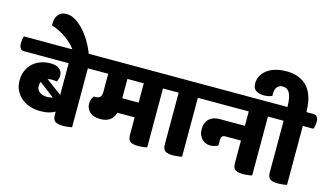

<svg xmlns="http://www.w3.org/2000/svg" viewBox="-140 -1239 2726 1585"><g transform="rotate(15 1223.5 -446.5)"><path d="M285 -335Q267 -335 250 -330L384 -231V-502H5Q-20 -502 -30 -517.5Q-40 -533 -40 -563Q-40 -575 -37 -593Q-34 -611 -29 -620H605Q629 -620 639.5 -605Q650 -590 650 -561Q650 -548 646.5 -529.5Q643 -511 638 -502H548V1Q540 4 516 7Q492 10 472 10Q428 10 406 -3.5Q384 -17 384 -62V-88Q360 -74 330 -66.5Q300 -59 258 -59Q210 -59 168.5 -73Q127 -87 96 -113Q65 -139 47 -176Q29 -213 29 -260Q29 -306 45 -343.5Q61 -381 89.5 -407.5Q118 -434 157 -448Q196 -462 241 -462Q291 -462 317 -441Q343 -420 343 -384Q343 -369 338.5 -354.5Q334 -340 327 -330Q321 -332 310 -333.5Q299 -335 285 -335ZM281 -187Q311 -187 331 -194L201 -293Q193 -277 193 -257Q193 -225 218 -206Q243 -187 281 -187Z M394 -602Q378 -632 351 -659Q324 -686 293 -707.5Q262 -729 229.5 -744.5Q197 -760 171 -767Q170 -772 170 -777Q170 -782 170 -787Q170 -807 175.5 -825.5Q181 -844 192.5 -858.5Q204 -873 221 -881.5Q238 -890 262 -890Q304 -890 344.5 -864Q385 -838 420.5 -797Q456 -756 484.5 -704.5Q513 -653 530 -602Z M755 -124Q694 -124 663.5 -153.5Q633 -183 633 -223Q633 -257 654 -290H674Q697 -290 709.5 -304Q722 -318 722 -344V-502H625Q600 -502 590 -517.5Q580 -533 580 -563Q580 -575 583 -593Q586 -611 591 -620H1247Q1271 -620 1281.5 -605Q1292 -590 1292 -561Q1292 -548 1288.5 -529.5Q1285 -511 1280 -502H1190V1Q1182 4 1158 7Q1134 10 1114 10Q1070 10 1048 -3.5Q1026 -17 1026 -62V-211H878Q854 -124 755 -124ZM886 -337H1026V-502H886Z M1545 -620Q1569 -620 1579.5 -605Q1590 -590 1590 -561Q1590 -548 1586.5 -529.5Q1583 -511 1578 -502H1488V1Q1480 4 1456 7Q1432 10 1412 10Q1368 10 1346 -3.5Q1324 -17 1324 -62V-502H1267Q1242 -502 1232 -517.5Q1222 -533 1222 -563Q1222 -575 1225 -593Q1228 -611 1233 -620Z M1923 -379V-502H1560Q1535 -502 1525 -517.5Q1515 -533 1515 -563Q1515 -575 1518 -593Q1521 -611 1526 -620H2144Q2168 -620 2178.5 -605Q2189 -590 2189 -561Q2189 -548 2185.5 -529.5Q2182 -511 2177 -502H2087V1Q2079 4 2055 7Q2031 10 2011 10Q1967 10 1945 -3.5Q1923 -17 1923 -62V-253H1789Q1754 -253 1754 -215V-166Q1737 -157 1721 -152.5Q1705 -148 1688 -148Q1668 -148 1649 -155.5Q1630 -163 1616 -177.5Q1602 -192 1593.5 -213Q1585 -234 1585 -262Q1585 -316 1617.5 -347.5Q1650 -379 1706 -379Z M2222 -620Q2221 -704 2201 -739Q2181 -774 2144 -774Q2111 -774 2094.5 -753Q2078 -732 2078 -700V-676Q2069 -672 2058 -669Q2049 -666 2037 -664Q2025 -662 2011 -662Q1971 -662 1942.5 -678.5Q1914 -695 1914 -740Q1914 -771 1928 -800.5Q1942 -830 1970.5 -853Q1999 -876 2041 -889.5Q2083 -903 2139 -903Q2255 -903 2319 -833.5Q2383 -764 2384 -620H2442Q2466 -620 2476.5 -605Q2487 -590 2487 -561Q2487 -548 2483.5 -529.5Q2480 -511 2475 -502H2385V1Q2377 4 2353 7Q2329 10 2309 10Q2265 10 2243 -3.5Q2221 -17 2221 -62V-502H2164Q2139 -502 2129 -517.5Q2119 -533 2119 -563Q2119 -575 2122 -593Q2125 -611 2130 -620Z"/></g></svg>

Font: Baloo
Style: Regular
Weight: 400
Designer: Sarang Kulkarni and Ek Type
Foundry: Ek Type
Version: Version 1.443;PS 1.000;hotconv 16.6.51;makeotf.lib2.5.65220;